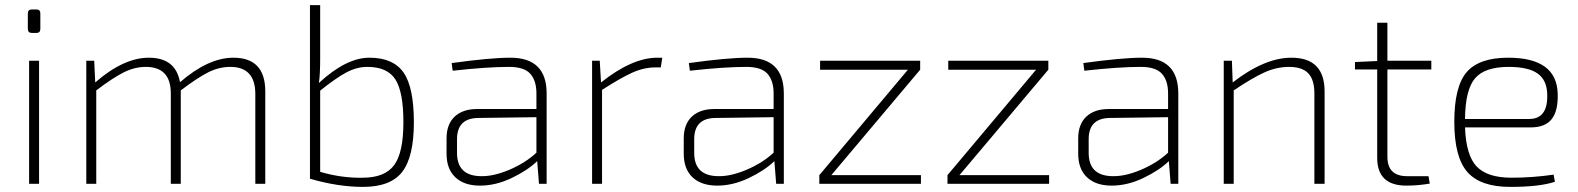

<svg xmlns="http://www.w3.org/2000/svg" viewBox="-20 -720 6181 752"><path d="M105 -683H123Q138 -683 138 -667V-607Q138 -591 123 -591H105Q89 -591 89 -607V-667Q89 -683 105 -683ZM133 0H94V-482H133Z M349 -482 353 -397Q464 -494 563 -494Q668 -494 685 -398Q796 -494 894 -494Q1019 -494 1019 -362V0H980V-354Q979 -458 882 -458Q838 -458 796 -437Q754 -416 688 -366V-362V0H649V-354Q649 -458 551 -458Q508 -458 465.5 -437Q423 -416 357 -366V0H318V-482Z M1234 -700V-492Q1234 -427 1229 -395Q1336 -494 1427 -494Q1520 -494 1560.5 -436Q1601 -378 1601 -241Q1601 -106 1555.5 -47Q1510 12 1402 12Q1304 12 1194 -20V-700ZM1234 -365V-47Q1319 -22 1401 -24Q1487 -24 1523.5 -73Q1560 -122 1560 -241Q1560 -360 1528.5 -409Q1497 -458 1419 -458Q1377 -458 1336 -436Q1295 -414 1234 -365Z M1753 -443 1749 -473Q1901 -494 1979 -494Q2121 -494 2121 -354V0H2091L2084 -89Q2047 -53 1984.5 -23Q1922 7 1860 7Q1798 7 1763.5 -25.5Q1729 -58 1729 -118V-178Q1729 -233 1760.5 -263Q1792 -293 1849 -293H2081V-354Q2081 -404 2057 -431Q2033 -458 1974 -458Q1888 -458 1753 -443ZM1770 -175V-121Q1770 -31 1864 -30Q1914 -29 1976 -55.5Q2038 -82 2081 -122V-261L1853 -258Q1770 -257 1770 -175Z M2574 -494 2568 -456H2548Q2502 -456 2456.5 -435.5Q2411 -415 2338 -368V0H2299V-482H2329L2334 -397Q2456 -494 2554 -494Z M2682 -443 2678 -473Q2830 -494 2908 -494Q3050 -494 3050 -354V0H3020L3013 -89Q2976 -53 2913.5 -23Q2851 7 2789 7Q2727 7 2692.5 -25.5Q2658 -58 2658 -118V-178Q2658 -233 2689.5 -263Q2721 -293 2778 -293H3010V-354Q3010 -404 2986 -431Q2962 -458 2903 -458Q2817 -458 2682 -443ZM2699 -175V-121Q2699 -31 2793 -30Q2843 -29 2905 -55.5Q2967 -82 3010 -122V-261L2782 -258Q2699 -257 2699 -175Z M3587 -34V0H3189V-34L3536 -447H3192V-482H3584V-447L3236 -34Z M4089 -34V0H3691V-34L4038 -447H3694V-482H4086V-447L3738 -34Z M4227 -443 4223 -473Q4375 -494 4453 -494Q4595 -494 4595 -354V0H4565L4558 -89Q4521 -53 4458.5 -23Q4396 7 4334 7Q4272 7 4237.5 -25.5Q4203 -58 4203 -118V-178Q4203 -233 4234.5 -263Q4266 -293 4323 -293H4555V-354Q4555 -404 4531 -431Q4507 -458 4448 -458Q4362 -458 4227 -443ZM4244 -175V-121Q4244 -31 4338 -30Q4388 -29 4450 -55.5Q4512 -82 4555 -122V-261L4327 -258Q4244 -257 4244 -175Z M4805 -482 4808 -397Q4933 -494 5038 -494Q5168 -494 5168 -362V0H5128V-354Q5128 -408 5104 -433Q5080 -458 5029 -458Q4980 -458 4932.5 -436.5Q4885 -415 4812 -366V0H4773V-482Z M5414 -448V-106Q5414 -30 5491 -30H5575L5580 -1Q5535 7 5488 7Q5374 7 5374 -102V-448H5287V-477L5374 -481V-631H5414V-482H5586V-448Z M5975 -221H5718Q5722 -111 5764 -67.5Q5806 -24 5900 -24Q5983 -24 6065 -36L6070 -8Q6010 12 5895 12Q5778 12 5727 -46.5Q5676 -105 5676 -243Q5676 -381 5724.5 -437.5Q5773 -494 5887 -494Q6078 -494 6081 -352Q6083 -286 6057.5 -253.5Q6032 -221 5975 -221ZM5718 -254H5969Q6043 -254 6040 -350Q6039 -406 6002.5 -432Q5966 -458 5889 -458Q5795 -458 5757 -413Q5719 -368 5718 -254Z"/></svg>

Font: Exo 2.0 Extra Light
Style: Regular
Weight: 250
Designer: Natanael Gama
Version: Version 1.001;PS 001.001;hotconv 1.0.70;makeotf.lib2.5.58329